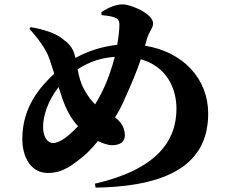

<svg xmlns="http://www.w3.org/2000/svg" viewBox="-20 -819 1040 878"><path d="M505 -559C491 -506 471 -445 440 -386C432 -371 424 -356 415 -342C398 -358 382 -379 366 -408C348 -439 341 -471 335 -502C389 -538 446 -555 505 -559ZM445 -750C466 -748 487 -745 502 -740C517 -735 526 -728 526 -706C526 -686 523 -653 516 -614C442 -606 377 -583 325 -554L323 -562C313 -604 293 -621 264 -643C232 -668 179 -685 120 -695L115 -687C152 -645 189 -598 206 -550L228 -482C169 -426 82 -335 82 -183C82 -107 117 -28 199 -28C270 -28 315 -68 356 -100C374 -114 400 -140 428 -174C449 -164 473 -155 493 -155C528 -155 551 -170 551 -200C551 -237 531 -264 506 -282C521 -306 534 -330 545 -355C584 -441 605 -492 624 -548C745 -514 787 -411 787 -322C787 -174 696 -44 414 21L417 39C790 33 932 -94 932 -300C932 -458 818 -582 643 -610L652 -641C662 -677 680 -689 680 -712C680 -757 577 -799 542 -799C513 -799 481 -788 443 -763ZM248 -421C258 -388 269 -356 278 -335C291 -305 308 -273 337 -242C322 -226 307 -212 293 -200C272 -182 244 -165 222 -165C198 -165 177 -191 177 -239C177 -288 198 -357 248 -421Z"/></svg>

Font: Source Han Serif KR Heavy
Style: Regular
Weight: 900
Designer: Ryoko NISHIZUKA 西塚涼子 (kana & ideographs); Frank Grießhammer (Latin, Greek & Cyrillic); Wenlong ZHANG 张文龙 (bopomofo); San
Foundry: Adobe
Version: Version 2.001;hotconv 1.1.0;makeotfexe 2.6.0